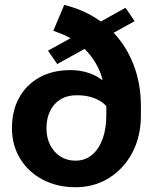

<svg xmlns="http://www.w3.org/2000/svg" viewBox="-20 -761 634 791"><path d="M292 10.3Q214.4 10.3 155 -21.5Q95.7 -53.2 62.5 -108.2Q29.3 -163.1 29.3 -232.9Q29.3 -304.7 58.8 -358.4Q88.4 -412.1 142.6 -442.1Q196.8 -472.2 270.5 -472.2Q309.1 -472.2 342.5 -461.4Q376 -450.7 400.4 -431.6L402.3 -433.6Q392.6 -470.2 373.5 -502Q354.5 -533.7 328.6 -559.6L215.8 -497.1L177.7 -552.2L270.5 -603.5Q253.4 -613.3 235.6 -620.6Q217.8 -627.9 199.7 -634.3L244.6 -740.7Q286.6 -730.5 324.5 -713.4Q362.3 -696.3 395.5 -672.4L497.1 -729L534.7 -673.8L448.2 -626Q502 -568.8 531.2 -491.9Q560.5 -415 560.5 -322.8V-285.6Q560.5 -198.7 525.1 -132.1Q489.7 -65.4 429 -27.6Q368.2 10.3 292 10.3ZM291 -99.1Q330.6 -99.1 359.1 -123Q387.7 -147 402.8 -189Q418 -231 418 -285.6V-308.6V-323.7Q401.4 -343.3 369.9 -356Q338.4 -368.7 296.9 -368.7Q256.8 -368.7 228.8 -351.3Q200.7 -334 186 -303.2Q171.4 -272.5 171.4 -231.9Q171.4 -194.3 186.5 -164.1Q201.7 -133.8 228.5 -116.5Q255.4 -99.1 291 -99.1Z"/></svg>

Font: Robotiche
Style: Bold
Weight: 700
Designer: Google
Version: Version 2.001